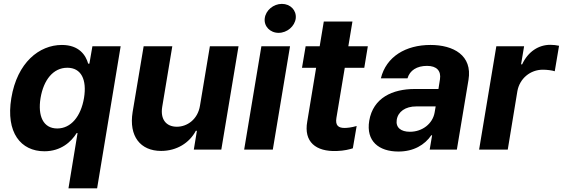

<svg xmlns="http://www.w3.org/2000/svg" viewBox="-20 -790 2973 1014"><path d="M341.6 204.5H492.9L617.2 -545.5H468L452.1 -453.8H445.7C433.2 -498.2 398.1 -552.6 306.8 -552.6C187.1 -552.6 70.7 -459.5 39.8 -272C9.6 -89.5 90.2 8.9 214.5 8.9C302.6 8.9 356.9 -41.9 384.9 -87.4H389.6ZM194.2 -272.7C210.2 -367.2 260.3 -432.2 335.6 -432.2C408.7 -432.2 439.6 -370 423.7 -272.7C407.3 -175.4 355.1 -111.5 282.3 -111.5C208.1 -111.5 178.6 -177.6 194.2 -272.7Z M1036.2 -232.2C1024.5 -159.1 968.4 -120.7 914.1 -120.7C856.5 -120.7 826.3 -160.9 836.6 -225.1L889.9 -545.5H738.6L680.4 -198.2C659.8 -70.7 721.2 7.1 831 7.1C913 7.1 980.5 -35.2 1014.2 -99.1H1019.9L1003.6 0H1148.8L1239.7 -545.5H1088.4Z M1269.5 0H1420.8L1511.7 -545.5H1360.4ZM1378.2 -693.2C1372.9 -651.3 1406.2 -616.5 1451.3 -616.5C1496.4 -616.5 1536.9 -651.3 1541.9 -693.2C1546.5 -735.4 1513.8 -769.5 1468.8 -769.5C1424 -769.5 1383.2 -735.4 1378.2 -693.2Z M1922.6 -545.5H1819.6L1841.3 -676.1H1690L1668.3 -545.5H1594.1L1574.9 -431.8H1649.5L1602.6 -147.7C1583.5 -41.2 1647.4 11.7 1758.5 7.5C1797.6 6.4 1826.3 -1.4 1843.4 -6.7L1863.6 -124.6C1836.3 -116.5 1813.6 -114.3 1799.4 -114.3C1769.2 -114.3 1749.6 -125.7 1756.7 -167.6L1800.8 -431.8H1903.8Z M2084.2 10.3C2164.8 10.3 2223 -24.9 2257.8 -75.6H2262.1L2249.3 0H2392.8L2454.2 -367.9C2475.9 -497.9 2374.3 -552.6 2253.6 -552.6C2122.5 -552.6 2019.5 -490.8 1991.5 -376.4H2132.1C2144.2 -418.3 2181.5 -442.1 2235.4 -442.1C2286.6 -442.1 2310.4 -415.5 2303.6 -371.4L2295.5 -320H2170.5C2053.3 -320 1950.6 -273.8 1930 -152.3C1912.3 -44.7 1980.5 10.3 2084.2 10.3ZM2075.3 -157.3C2082 -199.9 2120.7 -228.3 2179 -228H2280.9L2275.2 -195C2264.9 -137.4 2211.3 -94.1 2144.9 -94.1C2097.7 -94.1 2068.9 -116.1 2075.3 -157.3Z M2510.3 0H2661.6L2712.4 -308.6C2724.4 -375.7 2780.9 -421.9 2846.9 -421.9C2868.6 -421.9 2896.7 -418.3 2909.8 -413.7L2932.5 -548.3C2919.4 -551.5 2901.3 -553.3 2886 -553.3C2824.9 -553.3 2768.8 -517.8 2737.6 -450.3H2731.9L2747.9 -545.5H2601.2Z"/></svg>

Font: Margiela Sans
Style: Bold Italic
Weight: 700
Italic angle: -9.39999°
Designer: Stefan Endress, Andreas Faust
Version: Version 1.100;FEAKit 1.0